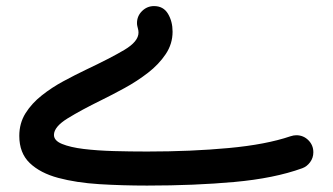

<svg xmlns="http://www.w3.org/2000/svg" viewBox="-20 -568 1078 622"><path d="M479 -548.3Q509.3 -548.3 524.2 -523.4Q539.1 -498.5 539.1 -465.3Q539.1 -425.8 516.8 -392.6Q494.6 -359.4 459.2 -332Q423.8 -304.7 383.5 -282.7Q343.3 -260.7 307.6 -243.2Q243.7 -211.9 199.2 -184.6Q154.8 -157.2 154.8 -130.9Q154.8 -112.3 181.2 -101.6Q207.5 -90.8 251.2 -85.4Q294.9 -80.1 348.4 -78.6Q401.9 -77.1 456.5 -77.1Q599.6 -77.1 720.7 -88.4Q841.8 -99.6 920.9 -126.5Q931.2 -129.9 939.9 -129.9Q962.9 -129.9 979 -113.8Q995.1 -97.7 995.1 -74.7Q995.1 -56.6 984.6 -42.5Q974.1 -28.3 959 -22.9Q868.7 9.8 739.5 21.5Q610.4 33.2 456.5 33.2Q376 33.2 301.5 28.6Q227.1 23.9 168.7 8.3Q110.4 -7.3 76.4 -39.8Q42.5 -72.3 42.5 -127.9Q42.5 -168.9 62.7 -201.2Q83 -233.4 115.5 -259Q147.9 -284.7 185.5 -304.9Q223.1 -325.2 257.8 -341.8Q336.4 -378.9 382.6 -406.2Q428.7 -433.6 428.7 -462.4Q428.7 -469.2 426.8 -475.6Q425.8 -479.5 424.8 -483.9Q423.8 -488.3 423.8 -493.2Q423.8 -516.1 440.2 -532.2Q456.5 -548.3 479 -548.3Z"/></svg>

Font: Mikhak SemiBold
Style: Regular
Weight: 600
Designer: Amin Abedi
Version: Version 3.3